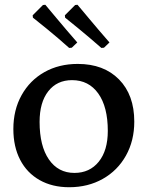

<svg xmlns="http://www.w3.org/2000/svg" viewBox="-20 -776 619 805"><path d="M36 -235Q36 -315 70.5 -377Q105 -439 166 -473.5Q227 -508 306 -508Q415 -508 479 -443Q543 -378 543 -266Q543 -186 508 -123.5Q473 -61 411 -26Q349 9 270 9Q199 9 146 -21Q93 -51 64.5 -106Q36 -161 36 -235ZM432 -227Q432 -328 392 -384Q352 -440 282 -440Q219 -440 182.5 -393.5Q146 -347 146 -265Q146 -164 185 -107.5Q224 -51 292 -51Q356 -51 394 -98Q432 -145 432 -227ZM118 -702 117 -712 160 -755 170 -756Q182 -742 219 -697.5Q256 -653 304 -598L281 -576L270 -575Q222 -618 176.5 -655Q131 -692 118 -702ZM253 -702 252 -712 295 -755 305 -756Q317 -742 354 -697.5Q391 -653 439 -598L416 -576L405 -575Q357 -617 311.5 -654.5Q266 -692 253 -702Z"/></svg>

Font: Alegreya SC Medium
Style: Regular
Weight: 500
Designer: Juan Pablo del Peral
Foundry: Huerta Tipografica
Version: Version 2.007; ttfautohint (v1.6)